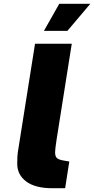

<svg xmlns="http://www.w3.org/2000/svg" viewBox="-20 -994 497 1014"><path d="M71 -129Q71 -171 74 -189L165 -763H359L279 -258Q271 -206 271 -189Q271 -167 281.5 -158.5Q292 -150 317 -146L346 -141L324 0H256Q166 0 118.5 -35.5Q71 -71 71 -129ZM293 -974H457L336 -831H212Z"/></svg>

Font: Exo Black
Style: Italic
Weight: 900
Italic angle: -9°
Designer: Natanael Gama
Foundry: Natanael Gama
Version: Version 1.500; ttfautohint (v1.6)